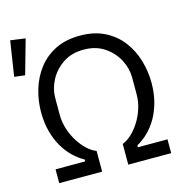

<svg xmlns="http://www.w3.org/2000/svg" viewBox="-138 -887 967 994"><g transform="rotate(-15 345.5 -390.0)"><path d="M84 -769 32 -585 -25 -592 4 -780ZM58 0V-74H217V-84Q186 -101 158 -128Q130 -155 108.5 -192Q87 -229 74.5 -276Q62 -323 62 -378Q62 -440 79.5 -499Q97 -558 133 -605.5Q169 -653 225 -681.5Q281 -710 358 -710Q435 -710 491 -681.5Q547 -653 583 -605.5Q619 -558 636.5 -499Q654 -440 654 -378Q654 -323 641.5 -276Q629 -229 607.5 -192Q586 -155 558 -128Q530 -101 499 -84V-74H658V0H428V-111Q452 -120 476 -142Q500 -164 520 -195.5Q540 -227 552 -264.5Q564 -302 564 -341V-431Q564 -480 539.5 -526.5Q515 -573 469 -604Q423 -635 358 -635Q293 -635 247 -604Q201 -573 176.5 -526.5Q152 -480 152 -431V-341Q152 -302 164 -264.5Q176 -227 196 -195.5Q216 -164 240 -142Q264 -120 288 -111V0Z"/></g></svg>

Font: IBM Plex Sans
Style: Regular
Weight: 400
Designer: Mike Abbink, Paul van der Laan, Pieter van Rosmalen
Foundry: Bold Monday
Version: Version 3.201